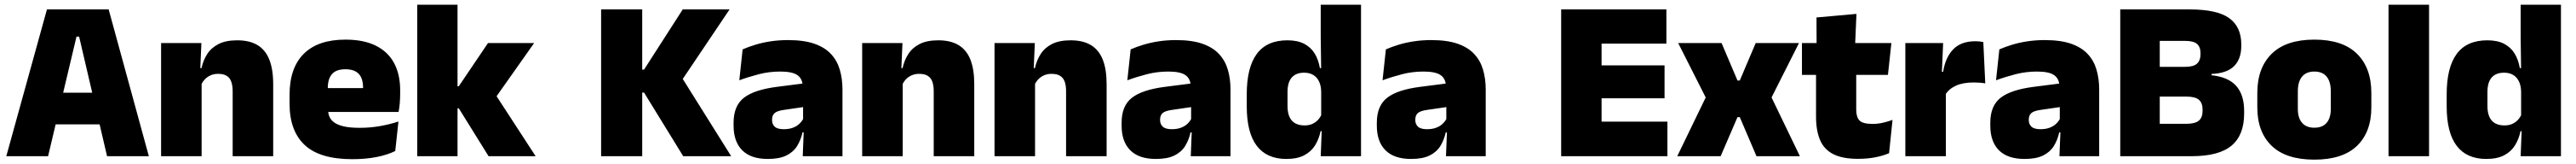

<svg xmlns="http://www.w3.org/2000/svg" viewBox="-20 -680 11250 714"><path d="M190 0H7.5L185 -639H454.5L630 0H447.5L325.5 -520.5H314ZM461.5 -138.5H175V-276.5H461.5Z M1173 0H996V-283Q996 -306.5 990.2 -323.5Q984.5 -340.5 970.5 -349.5Q956.5 -358.5 932.5 -358.5Q914 -358.5 899.5 -352Q885 -345.5 874.8 -334.8Q864.5 -324 858.5 -310.5L831.5 -383.5H860Q867.5 -418 885.2 -445.2Q903 -472.5 934.8 -488.5Q966.5 -504.5 1016 -504.5Q1070 -504.5 1104.8 -483.5Q1139.5 -462.5 1156.2 -420.2Q1173 -378 1173 -313.5ZM860.5 0H683.5V-492.5H859.5L854 -366L860.5 -348Z M1518.5 13Q1377 13 1310.8 -48.5Q1244.5 -110 1244.5 -228.5V-267Q1244.5 -384.5 1306.8 -446Q1369 -507.5 1488.5 -507.5Q1568 -507.5 1621 -481.2Q1674 -455 1700.8 -405.8Q1727.5 -356.5 1727.5 -287V-271.5Q1727.5 -251.5 1725.8 -230.8Q1724 -210 1720.5 -192.5H1562Q1564 -223 1564.8 -250Q1565.5 -277 1565.5 -298.5Q1565.5 -324.5 1557.5 -342.2Q1549.5 -360 1532.5 -369.2Q1515.5 -378.5 1488.5 -378.5Q1448 -378.5 1429.8 -357.5Q1411.5 -336.5 1411.5 -298V-253.5L1412.5 -234.5V-203.5Q1412.5 -188 1418 -173.5Q1423.5 -159 1438.2 -147.8Q1453 -136.5 1480.2 -130Q1507.5 -123.5 1551 -123.5Q1595.5 -123.5 1638 -130.8Q1680.5 -138 1720 -151L1706 -22.5Q1671.5 -5.5 1623.8 3.8Q1576 13 1518.5 13ZM1685 -192.5H1338V-296.5H1685Z M2319 0H2113.5L1983.5 -208.5H1947.5V-304.5H1983.5L2111 -492.5H2312.5L2137.5 -245.5V-278ZM1978 0H1802V-659.5H1978Z M3173 0H2963.5L2792.5 -277H2765V-377H2792.5L2961.5 -639H3166L2948.5 -317V-357ZM2784.5 0H2605V-639H2784.5Z M3659 0H3485.5L3490.5 -126L3487 -130.5V-283.5L3485.5 -301.5Q3485.5 -336 3463.2 -352.2Q3441 -368.5 3387.5 -368.5Q3339 -368.5 3294.2 -357Q3249.5 -345.5 3208.5 -330.5L3223 -465Q3248 -476 3278.5 -485.2Q3309 -494.5 3345 -500Q3381 -505.5 3421.5 -505.5Q3490 -505.5 3535.8 -489.8Q3581.5 -474 3608.5 -445.2Q3635.5 -416.5 3647.2 -377Q3659 -337.5 3659 -290ZM3333 12Q3259 12 3221.2 -25.8Q3183.5 -63.5 3183.5 -133V-145.5Q3183.5 -219.5 3228.8 -254.5Q3274 -289.5 3373.5 -302L3499 -318L3509.5 -217L3403 -201.5Q3374 -197.5 3362.8 -187.8Q3351.5 -178 3351.5 -159V-157Q3351.5 -139.5 3363.2 -128.5Q3375 -117.5 3402.5 -117.5Q3425.5 -117.5 3442.2 -123.8Q3459 -130 3470.2 -140.5Q3481.5 -151 3488 -163.5L3513 -103.5H3484.5Q3477 -70 3460.8 -44Q3444.5 -18 3414 -3Q3383.5 12 3333 12Z M4234.5 0H4057.5V-283Q4057.5 -306.5 4051.8 -323.5Q4046 -340.5 4032 -349.5Q4018 -358.5 3994 -358.5Q3975.5 -358.5 3961 -352Q3946.5 -345.5 3936.2 -334.8Q3926 -324 3920 -310.5L3893 -383.5H3921.5Q3929 -418 3946.8 -445.2Q3964.5 -472.5 3996.2 -488.5Q4028 -504.5 4077.5 -504.5Q4131.5 -504.5 4166.2 -483.5Q4201 -462.5 4217.8 -420.2Q4234.5 -378 4234.5 -313.5ZM3922 0H3745V-492.5H3921L3915.5 -366L3922 -348Z M4812.5 0H4635.5V-283Q4635.5 -306.5 4629.8 -323.5Q4624 -340.5 4610 -349.5Q4596 -358.5 4572 -358.5Q4553.5 -358.5 4539 -352Q4524.5 -345.5 4514.2 -334.8Q4504 -324 4498 -310.5L4471 -383.5H4499.5Q4507 -418 4524.8 -445.2Q4542.5 -472.5 4574.2 -488.5Q4606 -504.5 4655.5 -504.5Q4709.5 -504.5 4744.2 -483.5Q4779 -462.5 4795.8 -420.2Q4812.5 -378 4812.5 -313.5ZM4500 0H4323V-492.5H4499L4493.5 -366L4500 -348Z M5353.5 0H5180L5185 -126L5181.5 -130.5V-283.5L5180 -301.5Q5180 -336 5157.8 -352.2Q5135.5 -368.5 5082 -368.5Q5033.5 -368.5 4988.8 -357Q4944 -345.5 4903 -330.5L4917.5 -465Q4942.5 -476 4973 -485.2Q5003.5 -494.5 5039.5 -500Q5075.5 -505.5 5116 -505.5Q5184.5 -505.5 5230.2 -489.8Q5276 -474 5303 -445.2Q5330 -416.5 5341.8 -377Q5353.5 -337.5 5353.5 -290ZM5027.5 12Q4953.5 12 4915.8 -25.8Q4878 -63.5 4878 -133V-145.5Q4878 -219.5 4923.2 -254.5Q4968.5 -289.5 5068 -302L5193.5 -318L5204 -217L5097.5 -201.5Q5068.5 -197.5 5057.2 -187.8Q5046 -178 5046 -159V-157Q5046 -139.5 5057.8 -128.5Q5069.5 -117.5 5097 -117.5Q5120 -117.5 5136.8 -123.8Q5153.5 -130 5164.8 -140.5Q5176 -151 5182.5 -163.5L5207.5 -103.5H5179Q5171.5 -70 5155.2 -44Q5139 -18 5108.5 -3Q5078 12 5027.5 12Z M5597 12Q5512 12 5468.2 -45.2Q5424.5 -102.5 5424.5 -217V-269.5Q5424.5 -386 5468.2 -445.2Q5512 -504.5 5602 -504.5Q5646 -504.5 5675 -489.5Q5704 -474.5 5720.8 -447.5Q5737.5 -420.5 5744 -383.5H5789.5L5749.5 -281Q5749 -307 5740.2 -325.2Q5731.5 -343.5 5715.2 -353.5Q5699 -363.5 5675 -363.5Q5639.5 -363.5 5621 -342.5Q5602.5 -321.5 5602.5 -279.5V-219Q5602.5 -176.5 5621.2 -155.2Q5640 -134 5677.5 -134Q5696 -134 5710.8 -140.5Q5725.5 -147 5736 -158.5Q5746.5 -170 5752.5 -185L5796 -109H5747Q5740 -75 5723 -47.5Q5706 -20 5675.5 -4Q5645 12 5597 12ZM5923.5 0H5747.5L5752.5 -128.5L5749.5 -153V-350V-372.5L5747.5 -517V-659.5H5923.5Z M6468 0H6294.5L6299.5 -126L6296 -130.5V-283.5L6294.5 -301.5Q6294.5 -336 6272.2 -352.2Q6250 -368.5 6196.5 -368.5Q6148 -368.5 6103.2 -357Q6058.5 -345.5 6017.5 -330.5L6032 -465Q6057 -476 6087.5 -485.2Q6118 -494.5 6154 -500Q6190 -505.5 6230.5 -505.5Q6299 -505.5 6344.8 -489.8Q6390.5 -474 6417.5 -445.2Q6444.5 -416.5 6456.2 -377Q6468 -337.5 6468 -290ZM6142 12Q6068 12 6030.2 -25.8Q5992.5 -63.5 5992.5 -133V-145.5Q5992.5 -219.5 6037.8 -254.5Q6083 -289.5 6182.5 -302L6308 -318L6318.5 -217L6212 -201.5Q6183 -197.5 6171.8 -187.8Q6160.5 -178 6160.5 -159V-157Q6160.5 -139.5 6172.2 -128.5Q6184 -117.5 6211.5 -117.5Q6234.5 -117.5 6251.2 -123.8Q6268 -130 6279.2 -140.5Q6290.5 -151 6297 -163.5L6322 -103.5H6293.5Q6286 -70 6269.8 -44Q6253.5 -18 6223 -3Q6192.5 12 6142 12Z M6974 0H6797.5V-639H6974ZM7261.5 0H6850V-150.5H7261.5ZM7249 -252H6901.5V-395.5H7249ZM7257 -490H6850V-639H7257Z M7494 0H7304.5L7440.5 -280V-232.5L7308.5 -492.5H7498L7567.5 -329.5H7577.5L7647 -492.5H7836L7704.5 -232.5V-280L7840 0H7650.5L7577.5 -170H7567.5Z M8094 11.5Q8025.5 11.5 7985.2 -9.2Q7945 -30 7927.8 -71Q7910.5 -112 7910.5 -172V-436H8086V-202Q8086 -170 8100.5 -155.2Q8115 -140.5 8157.5 -140.5Q8180.5 -140.5 8203.2 -145.8Q8226 -151 8244.5 -158L8229.5 -13Q8203.5 -2 8169.5 4.8Q8135.5 11.5 8094 11.5ZM8224.5 -354H7849V-492.5H8239.5ZM8081 -480.5H7913L7912.5 -604L8087 -619.5Z M8475 -267.5 8424 -367.5H8465.5Q8475.5 -430 8509.5 -465.2Q8543.5 -500.5 8607 -500.5Q8616.5 -500.5 8624.8 -499.5Q8633 -498.5 8641 -497L8649.5 -317Q8639.5 -319 8625.8 -320Q8612 -321 8599 -321Q8552 -321 8521 -306.8Q8490 -292.5 8475 -267.5ZM8477.5 0H8300.5V-492.5H8465.5L8458.5 -329.5H8477.5Z M9147 0H8973.5L8978.5 -126L8975 -130.5V-283.5L8973.5 -301.5Q8973.5 -336 8951.2 -352.2Q8929 -368.5 8875.5 -368.5Q8827 -368.5 8782.2 -357Q8737.5 -345.5 8696.5 -330.5L8711 -465Q8736 -476 8766.5 -485.2Q8797 -494.5 8833 -500Q8869 -505.5 8909.5 -505.5Q8978 -505.5 9023.8 -489.8Q9069.5 -474 9096.5 -445.2Q9123.5 -416.5 9135.2 -377Q9147 -337.5 9147 -290ZM8821 12Q8747 12 8709.2 -25.8Q8671.5 -63.5 8671.5 -133V-145.5Q8671.5 -219.5 8716.8 -254.5Q8762 -289.5 8861.5 -302L8987 -318L8997.5 -217L8891 -201.5Q8862 -197.5 8850.8 -187.8Q8839.5 -178 8839.5 -159V-157Q8839.5 -139.5 8851.2 -128.5Q8863 -117.5 8890.5 -117.5Q8913.5 -117.5 8930.2 -123.8Q8947 -130 8958.2 -140.5Q8969.5 -151 8976 -163.5L9001 -103.5H8972.5Q8965 -70 8948.8 -44Q8932.5 -18 8902 -3Q8871.5 12 8821 12Z M9550.5 0H9369V-141H9527.5Q9566 -141 9582.2 -154.8Q9598.5 -168.5 9598.5 -197.5V-203Q9598.5 -232 9582.2 -245.8Q9566 -259.5 9527.5 -259.5H9365.5V-389H9522Q9559 -389 9574.2 -403Q9589.5 -417 9589.5 -444.5V-448Q9589.5 -475.5 9574.2 -488.8Q9559 -502 9522 -502H9365.5V-639H9542Q9662 -639 9714.8 -601Q9767.5 -563 9767.5 -487V-480Q9767.5 -423.5 9736.2 -392.2Q9705 -361 9637.5 -358V-352.5Q9711.5 -344.5 9745.8 -305.5Q9780 -266.5 9780 -197V-185.5Q9780 -92 9725 -46Q9670 0 9550.5 0ZM9411.5 0H9239V-639H9411.5Z M10086.5 15Q9963 15 9900.2 -45.2Q9837.5 -105.5 9837.5 -212.5V-275Q9837.5 -384.5 9900.5 -446Q9963.5 -507.5 10086.5 -507.5Q10210 -507.5 10272.8 -446Q10335.5 -384.5 10335.5 -275V-212.5Q10335.5 -105.5 10273 -45.2Q10210.5 15 10086.5 15ZM10086.5 -124Q10122 -124 10140.2 -145.2Q10158.5 -166.5 10158.5 -206V-282Q10158.5 -324.5 10140.2 -346.5Q10122 -368.5 10086.5 -368.5Q10051.5 -368.5 10033 -346.5Q10014.5 -324.5 10014.5 -282V-206Q10014.5 -166.5 10033 -145.2Q10051.5 -124 10086.5 -124Z M10587.5 0H10410.5V-659.5H10587.5Z M10837 12Q10752 12 10708.2 -45.2Q10664.5 -102.5 10664.5 -217V-269.5Q10664.5 -386 10708.2 -445.2Q10752 -504.5 10842 -504.5Q10886 -504.5 10915 -489.5Q10944 -474.5 10960.8 -447.5Q10977.5 -420.5 10984 -383.5H11029.5L10989.5 -281Q10989 -307 10980.2 -325.2Q10971.5 -343.5 10955.2 -353.5Q10939 -363.5 10915 -363.5Q10879.5 -363.5 10861 -342.5Q10842.5 -321.5 10842.5 -279.5V-219Q10842.5 -176.5 10861.2 -155.2Q10880 -134 10917.5 -134Q10936 -134 10950.8 -140.5Q10965.5 -147 10976 -158.5Q10986.5 -170 10992.5 -185L11036 -109H10987Q10980 -75 10963 -47.5Q10946 -20 10915.5 -4Q10885 12 10837 12ZM11163.5 0H10987.5L10992.5 -128.5L10989.5 -153V-350V-372.5L10987.5 -517V-659.5H11163.5Z"/></svg>

Font: Anek Kannada ExtraBold
Style: Regular
Weight: 800
Version: Version 1.003